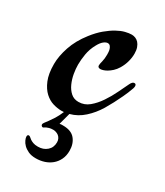

<svg xmlns="http://www.w3.org/2000/svg" viewBox="-152 -375 533 621"><g transform="rotate(30 114.5 -65.0)"><path d="M167.5 109.9Q167.5 128.4 160.6 142.6Q153.8 156.7 142.3 166.3Q130.9 175.8 116 180.7Q101.1 185.5 84.5 185.5Q67.9 185.5 56.4 180.2Q44.9 174.8 37.6 167.5Q30.3 160.2 26.9 152.3Q23.4 144.5 23.4 139.6Q23.4 132.3 28.8 132.3Q31.7 132.3 34.7 135Q37.6 137.7 42 140.9Q46.4 144 53.5 146.7Q60.5 149.4 71.8 149.4Q91.8 149.4 105.2 137.7Q118.7 126 118.7 106.4Q118.7 98.6 115.7 93Q112.8 87.4 108.4 84Q104 80.6 98.6 78.9Q93.3 77.1 88.4 77.1Q79.1 77.1 73.2 78.9Q67.4 80.6 63.7 82.3Q60.1 84 58.1 85.7Q56.2 87.4 54.2 87.4Q51.8 87.4 49.6 85.2Q47.4 83 47.4 80.1Q47.4 77.1 51 72.3Q54.7 67.4 60.5 59.6Q66.4 51.8 74 39.8Q81.5 27.8 88.9 10.3Q86.4 10.3 84 10.5Q81.5 10.7 79.1 10.7Q64.9 10.7 48.3 5.9Q31.7 1 17.3 -12.2Q2.9 -25.4 -6.8 -48.6Q-16.6 -71.8 -16.6 -108.4Q-16.6 -137.7 -4.9 -172.6Q6.8 -207.5 33.2 -241.2Q50.3 -263.2 67.6 -277.6Q85 -292 100.8 -300.8Q116.7 -309.6 130.4 -313Q144 -316.4 154.3 -316.4Q161.1 -316.4 168 -313.7Q174.8 -311 180.2 -305.2Q185.5 -299.3 189 -289.8Q192.4 -280.3 192.4 -267.1Q192.4 -252.4 188.2 -237.1Q184.1 -221.7 175.3 -207Q168.5 -195.8 160.4 -188.5Q152.3 -181.2 144.8 -176.8Q137.2 -172.4 131.1 -170.7Q125 -168.9 121.6 -168.9Q111.3 -168.9 111.3 -177.2Q111.3 -182.6 114.3 -193.8Q117.2 -205.1 117.2 -220.2Q117.2 -223.6 116.9 -229.2Q116.7 -234.9 115 -240.2Q113.3 -245.6 109.9 -249.8Q106.4 -253.9 100.6 -253.9Q93.8 -253.9 85.7 -247.3Q77.6 -240.7 70.3 -227.1Q59.1 -207 55.4 -185.1Q51.8 -163.1 51.8 -145.5Q51.8 -130.4 54.9 -112.3Q58.1 -94.2 65.2 -78.4Q72.3 -62.5 84 -52Q95.7 -41.5 112.8 -41.5Q134.8 -41.5 152.1 -55.9Q169.4 -70.3 183.3 -91.1Q197.3 -111.8 208 -134.3Q218.8 -156.7 226.6 -172.9Q232.4 -185.1 239.7 -185.1Q246.6 -185.1 246.6 -176.8Q246.6 -173.3 245.1 -168.5Q237.8 -147.9 229.2 -129.9Q220.7 -111.8 213.4 -98.1Q204.6 -82 196.8 -68.4Q180.2 -41 157.7 -20.8Q135.3 -0.5 107.4 6.8L95.7 50.3Q99.1 49.3 102.3 49.3Q105.5 49.3 108.4 49.3Q139.2 49.3 153.3 66.4Q167.5 83.5 167.5 109.9Z"/></g></svg>

Font: Engagement
Style: Regular
Weight: 400
Designer: Astigmatic (AOETI)
Foundry: Astigmatic (AOETI)
Version: Version 1.000